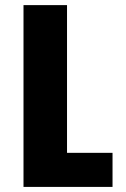

<svg xmlns="http://www.w3.org/2000/svg" viewBox="-20 -734 494 754"><path d="M243.2 -133.8H421.9V0H72.3V-713.9H243.2Z"/></svg>

Font: Open Sans Hebrew Condensed Extra Bold
Style: Regular
Weight: 800
Width: 3
Foundry: Ascender Corporation, Yanek Iontef
Version: Version 2.001;PS 002.001;hotconv 1.0.70;makeotf.lib2.5.58329